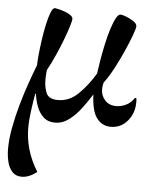

<svg xmlns="http://www.w3.org/2000/svg" viewBox="-52 -519 675 818"><g transform="rotate(5 285.0 -110.0)"><path d="M139 -209Q137 -196 136.5 -185Q136 -174 136 -166Q136 -135 146.5 -110Q157 -85 197 -85Q245 -85 283.5 -122.5Q322 -160 353 -212Q356 -235 361.5 -268Q367 -301 374.5 -336.5Q382 -372 391.5 -402.5Q401 -433 411 -452Q421 -471 431 -471Q438 -471 455 -464.5Q472 -458 487 -448Q502 -438 502 -427Q502 -418 491 -388Q480 -358 462.5 -318.5Q445 -279 424.5 -240.5Q404 -202 384 -176Q380 -160 380 -147Q380 -121 397.5 -101Q415 -81 446 -81Q467 -81 488 -91Q509 -101 523 -123L529 -121Q530 -117 530 -113Q530 -109 530 -104Q530 -58 502 -24.5Q474 9 430 9Q394 9 371 -20.5Q348 -50 345 -122Q326 -91 302.5 -60Q279 -29 251.5 -8.5Q224 12 192 12Q162 12 143 -5.5Q124 -23 114 -50Q104 -77 101 -104L98 -103Q92 -71 86.5 -29.5Q81 12 81 45Q81 91 94.5 137Q108 183 136 228Q102 254 71 254Q45 254 30 237Q15 220 9 194Q3 168 3 140Q3 99 12 50.5Q21 2 35 -48Q49 -98 65 -143.5Q81 -189 95 -225Q95 -241 98 -271Q101 -301 106 -336Q111 -371 118 -402.5Q125 -434 133 -454Q141 -474 150 -474Q153 -474 165.5 -471Q178 -468 192.5 -463Q207 -458 217.5 -450.5Q228 -443 228 -434Q228 -427 220.5 -402.5Q213 -378 200.5 -345Q188 -312 172 -276Q156 -240 139 -209Z"/></g></svg>

Font: Tiro Tamil
Style: Italic
Weight: 400
Italic angle: -11°
Designer: Tamil: Fernando Mello & Fiona Ross, assisted by Kaja Sojewska. Latin: John Hudson with Paul Hanslow, assisted by Kaja So
Foundry: Tiro Typeworks Ltd.
Version: Version 1.52